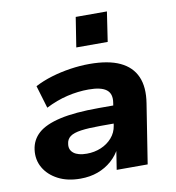

<svg xmlns="http://www.w3.org/2000/svg" viewBox="-83 -806 818 891"><g transform="rotate(-10 326.5 -360.5)"><path d="M225 11Q164 11 120 -12Q76 -35 54 -73Q32 -111 38 -158Q44 -204 78 -234.5Q112 -265 182 -281Q252 -297 365 -297H452L439 -214H360Q302 -214 266.5 -209Q231 -204 214.5 -191.5Q198 -179 196 -157Q192 -130 212.5 -114Q233 -98 274 -98Q310 -98 341 -111Q372 -124 393 -148Q414 -172 419 -204L435 -309Q442 -351 417 -370.5Q392 -390 333 -390Q283 -390 232 -378Q181 -366 130 -340L98 -447Q134 -466 177 -479Q220 -492 266.5 -499Q313 -506 357 -506Q446 -506 500.5 -480.5Q555 -455 577 -405Q599 -355 587 -280L543 0H397L413 -102H419Q402 -67 373 -41.5Q344 -16 307 -2.5Q270 11 225 11ZM311 -592 333 -732H480L459 -592Z"/></g></svg>

Font: Nunito Sans 10pt SemiExpanded ExtraBold
Style: Italic
Weight: 800
Width: 6
Italic angle: -9°
Designer: Vernon Adams
Foundry: Vernon Adams
Version: Version 3.101;gftools[0.9.27]